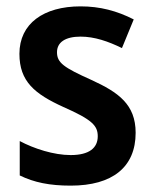

<svg xmlns="http://www.w3.org/2000/svg" viewBox="-20 -573 483 603"><path d="M406 -156C406 -245 352 -283 267 -322C180 -361 159 -376 159 -409C159 -440 185 -458 233 -458C277 -458 320 -443 363 -422L400 -512C347 -539 294 -553 233 -553C117 -553 41 -499 41 -404C41 -317 89 -278 179 -237C270 -197 287 -178 287 -145C287 -109 261 -86 202 -86C149 -86 87 -106 42 -130V-22C87 0 136 10 202 10C333 10 406 -48 406 -156Z"/></svg>

Font: Noto Sans Myanmar SemiCondensed SemiBold
Style: Regular
Weight: 600
Width: 4
Designer: Monotype Design Team
Foundry: Monotype Imaging Inc.
Version: Version 2.107